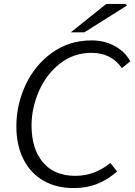

<svg xmlns="http://www.w3.org/2000/svg" viewBox="-20 -941 687 974"><path d="M63 -300Q63 -410 110 -510.5Q157 -611 244 -673.5Q331 -736 445 -736Q511 -736 563 -707Q615 -678 641 -630L598 -595Q573 -633 534 -653Q495 -673 445 -673Q353 -673 283.5 -618Q214 -563 177 -477.5Q140 -392 140 -304Q140 -187 197.5 -118Q255 -49 362 -49Q459 -49 540 -114L574 -71Q527 -30 474 -8.5Q421 13 354 13Q265 13 199.5 -25Q134 -63 98.5 -134Q63 -205 63 -300ZM519 -921H618L624 -913L408 -777H339Z"/></svg>

Font: Nebula Sans Book
Style: Regular
Weight: 400
Italic angle: -9°
Designer: Paul D. Hunt for Adobe (as Source Sans)
Foundry: Nebula Entertainment & Broadcasting LLC
Version: Version 1.010